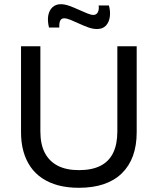

<svg xmlns="http://www.w3.org/2000/svg" viewBox="-20 -880 750 913"><path d="M355 13Q301 13 257.5 1.5Q214 -10 180.5 -32.5Q147 -55 125 -87Q103 -119 91.5 -160Q80 -201 80 -251V-660H172V-255Q172 -194 193 -153.5Q214 -113 254.5 -92Q295 -71 355 -71Q417 -71 457.5 -91.5Q498 -112 518 -153Q538 -194 538 -255V-660H630V-251Q630 -125 559.5 -56Q489 13 355 13ZM441 -742Q421 -742 399 -750Q377 -758 355.5 -768Q334 -778 315.5 -785.5Q297 -793 285 -793Q272 -793 266.5 -782Q261 -771 262 -749H213Q205 -782 209.5 -806.5Q214 -831 229.5 -845.5Q245 -860 269 -860Q288 -860 310 -852Q332 -844 354 -834Q376 -824 394.5 -816.5Q413 -809 424 -809Q439 -809 445.5 -822.5Q452 -836 449 -854H498Q506 -824 502 -798.5Q498 -773 483 -757.5Q468 -742 441 -742Z"/></svg>

Font: Bricolage Grotesque 17pt
Style: Regular
Weight: 400
Version: Version 1.001;gftools[0.9.33.dev8+g029e19f]